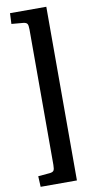

<svg xmlns="http://www.w3.org/2000/svg" viewBox="-109 -857 564 1115"><g transform="rotate(-10 172.5 -300.0)"><path d="M36 212 33 149 102 143Q120 141 125.5 132.5Q131 124 131 99V-699Q131 -724 125.5 -732.5Q120 -741 102 -743L33 -749L36 -812H250V212Z"/></g></svg>

Font: Literata 12pt SemiBold
Style: Regular
Weight: 600
Designer: Latin by Veronika Burian and Jose Scaglione. Greek by Irene Vlachou. Cyrillic by Vera Evstafieva.
Foundry: TypeTogether
Version: Version 3.002